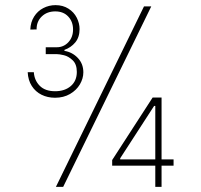

<svg xmlns="http://www.w3.org/2000/svg" viewBox="-20 -728 784 748"><path d="M541 -703.1H569.3L226.1 0H197.8ZM87.9 -446.8H111.8Q113.8 -415 134.8 -393.8Q155.8 -372.6 194.8 -372.6Q232.4 -372.6 255.9 -392.8Q279.3 -413.1 279.3 -447.8Q279.3 -478 262.9 -493.4Q246.6 -508.8 229 -512.9Q211.4 -517.1 201.2 -517.1H158.2V-543.9H201.2Q228 -543.9 246.3 -563.5Q264.6 -583 264.6 -613.3Q264.6 -643.6 245.8 -663.6Q227.1 -683.6 195.3 -683.6Q163.1 -683.6 142.6 -663.8Q122.1 -644 122.6 -613.3L98.1 -612.8Q99.1 -641.6 112.8 -663.3Q126.5 -685.1 148.7 -696.5Q170.9 -708 196.3 -708Q225.1 -708 246.6 -694.3Q268.1 -680.7 279.1 -658.9Q290 -637.2 290 -614.7Q290 -583 273.2 -562.7Q256.3 -542.5 231 -533.7V-529.8Q261.7 -524.9 283.2 -502.2Q304.7 -479.5 304.7 -446.3Q304.7 -422.4 291.3 -399.4Q277.8 -376.5 252.7 -361.8Q227.5 -347.2 194.3 -347.2Q165.5 -347.2 141.8 -358.9Q118.2 -370.6 103.8 -393.1Q89.4 -415.5 87.9 -446.8ZM417 -104.5 574.7 -348.1H601.6L448.2 -111.3V-106.9H656.2V-82.5H417ZM597.7 -348.1V-315.4H575.7V-348.1ZM609.4 -348.1V0H585V-348.1Z"/></svg>

Font: Wand UI Pro
Style: Regular
Weight: 400
Designer: Andreas Faust
Version: Version 1.003;FEAKit 1.0